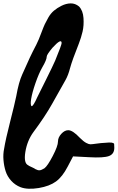

<svg xmlns="http://www.w3.org/2000/svg" viewBox="-61 -1063 710 1159"><path d="M628 -194Q629 -188 629 -171Q629 -133 596.5 -121Q564 -109 477 -114L380 -119L348 -58Q316 4 277 32.5Q238 61 173 72Q105 83 63 67Q30 54 6.5 28Q-17 2 -27 -29.5Q-37 -61 -40 -97Q-43 -133 -36 -166Q-27 -222 0 -327.5Q27 -433 37 -482Q52 -567 73 -613Q102 -679 119 -715Q135 -749 159 -795Q172 -820 190 -869Q202 -901 209.5 -917Q217 -933 231 -957.5Q245 -982 264.5 -998.5Q284 -1015 310 -1028Q338 -1042 365.5 -1042.5Q393 -1043 416 -1024Q440 -999 443 -954Q446 -909 437.5 -872.5Q429 -836 415 -800Q375 -700 362 -652Q351 -609 334 -579Q256 -441 253 -435Q211 -360 141 -266Q103 -214 92 -145.5Q81 -77 110 -65Q111 -63 120 -59Q129 -55 137 -51Q146 -47 153 -42Q168 -34 178.5 -35Q189 -36 207 -47Q226 -61 257.5 -121.5Q289 -182 289 -209Q289 -233 309 -255Q329 -277 351 -277Q378 -277 421 -231Q443 -209 459 -200.5Q475 -192 484.5 -192Q494 -192 522 -196Q549 -200 574 -201Q601 -204 613.5 -202Q626 -200 628 -194ZM130 -422Q140 -422 164 -476Q176 -500 217.5 -583.5Q259 -667 272 -697Q311 -792 311 -803Q311 -835 256 -775Q221 -733 221 -721Q221 -702 194 -656Q173 -619 153 -561Q133 -503 127 -465.5Q121 -428 130 -422Z"/></svg>

Font: Beth Ellen
Style: Regular
Weight: 400
Designer: Alyson Diaz
Version: Version 2.000